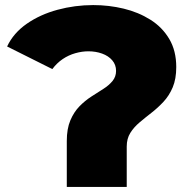

<svg xmlns="http://www.w3.org/2000/svg" viewBox="-20 -736 735 756"><path d="M243 0V-181Q243 -229 257 -262Q271 -295 293 -317.5Q315 -340 340 -356Q365 -372 387 -386Q409 -400 423 -417Q437 -434 437 -457Q437 -481 422 -498.5Q407 -516 382 -525Q357 -534 328 -534Q303 -534 276.5 -526.5Q250 -519 227 -503.5Q204 -488 186 -464L8 -553Q33 -606 85.5 -642.5Q138 -679 206.5 -697.5Q275 -716 347 -716Q409 -716 467 -702Q525 -688 572 -658.5Q619 -629 646.5 -582.5Q674 -536 674 -472Q674 -425 660 -392Q646 -359 623.5 -335Q601 -311 576.5 -292Q552 -273 529.5 -254Q507 -235 493 -212.5Q479 -190 479 -159V0Z"/></svg>

Font: Montserrat Thin Black
Style: Regular
Weight: 900
Version: Version 9.000